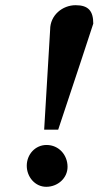

<svg xmlns="http://www.w3.org/2000/svg" viewBox="-20 -707 419 739"><path d="M339 -616C339 -665 320 -687 271 -687C221 -687 173 -649 173 -593L150 -208H204C251 -347 339 -616 339 -616ZM240 -65C240 -110 207 -149 159 -149C116 -149 83 -113 83 -69C83 -26 115 12 158 12C202 12 240 -21 240 -65Z"/></svg>

Font: Veleka
Style: Bold Italic
Weight: 700
Italic angle: -12°
Designer: Stefan Peev, Context Ltd, 2016; SIL International, 1997-2014.
Foundry: Stefan Peev, Context Ltd, 2016
Version: Version 5.000